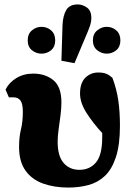

<svg xmlns="http://www.w3.org/2000/svg" viewBox="-20 -830 597 866"><path d="M288 16Q225 16 174.5 -2Q124 -20 95 -60.5Q66 -101 66 -167Q66 -212 74.5 -246.5Q83 -281 83 -325Q83 -363 72 -377Q61 -391 41 -391H20L5 -426Q21 -458 54 -478Q87 -498 130 -498Q184 -498 220.5 -468.5Q257 -439 257 -368Q257 -342 253 -310.5Q249 -279 244.5 -247.5Q240 -216 240 -191Q240 -126 267 -95Q294 -64 338 -64Q385 -64 413 -97.5Q441 -131 441 -210Q441 -215 441 -220.5Q441 -226 441 -230Q401 -273 371 -319.5Q341 -366 341 -408Q341 -456 365 -479.5Q389 -503 423 -503Q446 -503 460 -497Q474 -491 487 -479Q506 -429 513.5 -377.5Q521 -326 521 -263Q521 -177 503 -122Q485 -67 453.5 -37Q422 -7 379.5 4.5Q337 16 288 16ZM167 -588Q143 -588 124 -603.5Q105 -619 105 -648Q105 -677 124 -693Q143 -709 167 -709Q192 -709 210.5 -693Q229 -677 229 -648Q229 -619 210.5 -603.5Q192 -588 167 -588ZM316 -545 257 -556 262 -717Q264 -760 279 -785Q294 -810 331 -810Q352 -810 372 -796Q392 -782 392 -749Q392 -731 385 -711Q378 -691 364 -659ZM461 -588Q438 -588 418.5 -603.5Q399 -619 399 -648Q399 -677 418.5 -693Q438 -709 461 -709Q486 -709 504.5 -693Q523 -677 523 -648Q523 -619 504.5 -603.5Q486 -588 461 -588Z"/></svg>

Font: Source Serif 4 Black
Style: Regular
Weight: 900
Designer: Frank Grießhammer
Foundry: Adobe
Version: Version 4.005;hotconv 1.1.0;makeotfexe 2.6.0